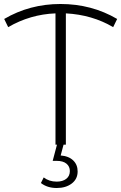

<svg xmlns="http://www.w3.org/2000/svg" viewBox="-20 -725 608 962"><path d="M547 -589Q442 -651 310 -658V0H258V-658Q131 -653 21 -589L1 -630Q129 -705 283 -705Q439 -705 567 -630ZM185 192 199 164Q226 185 264 185Q294 185 312 171Q330 157 330 132Q330 109 313 95Q296 81 264 81H244L267 -6H300L284 54Q324 57 346.5 78.5Q369 100 369 134Q369 172 339.5 194.5Q310 217 264 217Q217 217 185 192Z"/></svg>

Font: Montserrat Alternates Light
Style: Regular
Weight: 300
Designer: Julieta Ulanovsky
Foundry: Julieta Ulanovsky
Version: Version 7.200